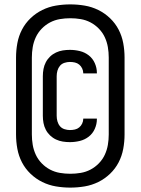

<svg xmlns="http://www.w3.org/2000/svg" viewBox="-20 -777 640 874"><path d="M298 -130Q282 -130 266 -132.5Q250 -135 235 -142Q220 -149 208 -160.5Q196 -172 188.5 -186.5Q181 -201 178 -217Q175 -233 175 -250V-430Q175 -447 178 -463Q181 -479 188.5 -493.5Q196 -508 208 -519.5Q220 -531 235 -538Q250 -545 266 -547.5Q282 -550 298 -550Q321 -550 343.5 -544.5Q366 -539 384 -525Q402 -511 411.5 -489.5Q421 -468 421 -446V-443H359V-444Q359 -455 354 -465.5Q349 -476 340.5 -483Q332 -490 321 -492.5Q310 -495 298 -495Q286 -495 273.5 -491Q261 -487 253 -477.5Q245 -468 241.5 -455.5Q238 -443 238 -430V-250Q238 -237 241.5 -224.5Q245 -212 253 -202.5Q261 -193 273.5 -189Q286 -185 298 -185Q310 -185 321 -187.5Q332 -190 340.5 -197Q349 -204 354 -214.5Q359 -225 359 -236V-237H421V-234Q421 -212 411.5 -190.5Q402 -169 384 -155Q366 -141 343.5 -135.5Q321 -130 298 -130ZM300 77Q267 77 234.5 71.5Q202 66 172.5 51.5Q143 37 119 14Q95 -9 80 -38Q65 -67 59 -99.5Q53 -132 53 -165V-515Q53 -548 59 -580.5Q65 -613 80 -642Q95 -671 119 -694Q143 -717 172.5 -731.5Q202 -746 234.5 -751.5Q267 -757 300 -757Q333 -757 365.5 -751.5Q398 -746 427.5 -731.5Q457 -717 481 -694Q505 -671 520 -642Q535 -613 541 -580.5Q547 -548 547 -515V-165Q547 -132 541 -99.5Q535 -67 520 -38Q505 -9 481 14Q457 37 427.5 51.5Q398 66 365.5 71.5Q333 77 300 77ZM300 14Q324 14 347.5 10Q371 6 392 -5Q413 -16 430 -33.5Q447 -51 457 -72.5Q467 -94 471 -117.5Q475 -141 475 -165V-515Q475 -539 471 -562.5Q467 -586 457 -607.5Q447 -629 430 -646.5Q413 -664 392 -675Q371 -686 347.5 -690Q324 -694 300 -694Q276 -694 252.5 -690Q229 -686 208 -675Q187 -664 170 -646.5Q153 -629 143 -607.5Q133 -586 129 -562.5Q125 -539 125 -515V-165Q125 -141 129 -117.5Q133 -94 143 -72.5Q153 -51 170 -33.5Q187 -16 208 -5Q229 6 252.5 10Q276 14 300 14Z"/></svg>

Font: Iosevka Fixed Curly Md Ex
Style: Regular
Weight: 500
Width: 7
Monospace: yes
Designer: Belleve Invis
Foundry: Belleve Invis
Version: Version 30.1.2